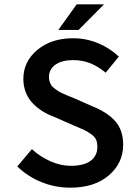

<svg xmlns="http://www.w3.org/2000/svg" viewBox="-20 -847 640 879"><path d="M247.1 -710 331.1 -827.1H456.1L339.8 -710ZM301.8 12.2Q232.9 12.2 169.9 -13.2Q106.9 -38.6 59.1 -85L126 -164.1Q164.1 -129.4 210.9 -108.6Q257.8 -87.9 304.2 -87.9Q363.8 -87.9 394.8 -110.8Q425.8 -133.8 425.8 -174.8Q425.8 -194.3 419.7 -208Q413.6 -221.7 396.2 -233.6Q378.9 -245.6 366.7 -251.5Q354.5 -257.3 323.7 -270Q319.3 -272 316.9 -272.9L228 -312Q199.7 -322.3 176 -336.9Q152.3 -351.6 131.6 -372.3Q110.8 -393.1 98.9 -422.1Q86.9 -451.2 86.9 -485.8Q86.9 -565.4 151.1 -618.7Q215.3 -671.9 314 -671.9Q373.5 -671.9 428 -649.7Q482.4 -627.4 523.9 -587.9L463.9 -514.2Q429.2 -543 393.6 -557.4Q357.9 -571.8 314 -571.8Q263.2 -571.8 233.6 -550.8Q204.1 -529.8 204.1 -493.2Q204.1 -482.4 207.5 -472.7Q210.9 -462.9 215.3 -456.1Q219.7 -449.2 230 -441.7Q240.2 -434.1 246.8 -429.7Q253.4 -425.3 268.6 -418.5Q283.7 -411.6 290.8 -408.7Q297.9 -405.8 315.9 -398.9L401.9 -360.8Q470.7 -333.5 507.3 -292.5Q543.9 -251.5 543.9 -184.1Q543.9 -100.6 478.3 -44.2Q412.6 12.2 301.8 12.2Z"/></svg>

Font: Office Code Pro Medium
Style: Regular
Weight: 500
Designer: Nathan Rutzky & Paul D. Hunt
Foundry: Adobe Systems Incorporated
Version: Version 1.004;PS 001.004;hotconv 1.0.70;makeotf.lib2.5.58329